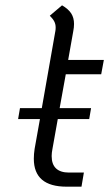

<svg xmlns="http://www.w3.org/2000/svg" viewBox="-20 -695 410 721"><path d="M227 -416 204 -289H322L315 -248H197L177 -136Q174 -121 174 -109Q174 -78 190.5 -62.5Q207 -47 239 -47H295L286 6H230Q107 6 107 -99Q107 -117 110 -136L130 -248H48L55 -289H137L188 -579Q189 -584 189 -592Q189 -604 184 -614Q179 -624 167 -636L213 -675Q237 -661 247.5 -644.5Q258 -628 258 -605Q258 -592 255 -577L236 -470H370L360 -416Z"/></svg>

Font: KoHo
Style: Italic
Weight: 400
Italic angle: -10°
Designer: Cadson Demak & Katatrad Team
Foundry: Cadson Demak Co.,Ltd.
Version: Version 1.000